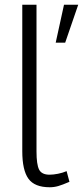

<svg xmlns="http://www.w3.org/2000/svg" viewBox="-20 -770 350 810"><path d="M273 -3Q243 10 225.5 15Q208 20 190 20Q126 20 100 -16Q74 -52 74 -132V-750H134V-131Q134 -76 145 -54.5Q156 -33 189 -33Q205 -33 225 -37Q245 -41 261 -48ZM250 -750H310L255 -590H215Z"/></svg>

Font: Moderustic Light
Style: Regular
Weight: 300
Designer: Tural Alisoy
Foundry: TAFT Foundry
Version: Version 2.120